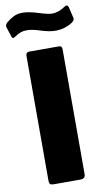

<svg xmlns="http://www.w3.org/2000/svg" viewBox="-125 -1007 580 1056"><g transform="rotate(-10 165.5 -479.5)"><path d="M246 -742Q263 -742 263 -723V-27Q263 -12 256 -6Q249 0 233 0H85Q71 0 66 -5.5Q61 -11 61 -23V-721Q61 -731 65.5 -736.5Q70 -742 78 -742ZM242 -830Q223 -830 202 -834.5Q181 -839 162 -845Q117 -860 87 -860Q67 -860 52 -854.5Q37 -849 18 -836Q11 -831 7 -831Q0 -831 -3 -843L-19 -892Q-21 -900 -21 -902Q-21 -910 -12 -920Q11 -939 31.5 -949Q52 -959 82 -959Q116 -959 172 -941Q219 -926 242 -926Q276 -926 315 -952Q320 -956 326 -956Q334 -956 337 -944L351 -885L352 -879Q352 -868 338 -858Q321 -846 296 -838Q271 -830 242 -830Z"/></g></svg>

Font: Libre Franklin ExtraBold
Style: Regular
Weight: 800
Designer: Pablo Impallari, Rodrigo Fuenzalida
Foundry: Impallari Type
Version: Version 1.002; ttfautohint (v1.5)